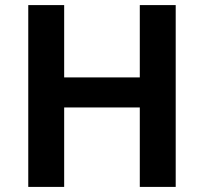

<svg xmlns="http://www.w3.org/2000/svg" viewBox="-20 -734 801 754"><path d="M670 0H529V-312H232V0H91V-714H232V-430H529V-714H670Z"/></svg>

Font: Noto Sans UI
Style: Bold
Weight: 700
Designer: Monotype Design Team
Foundry: Monotype Imaging Inc.
Version: Version 1.901